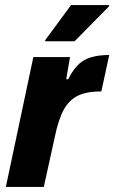

<svg xmlns="http://www.w3.org/2000/svg" viewBox="-20 -734 449 754"><path d="M111 -510H255L240 -423H248Q276 -479 312 -498.5Q348 -518 409 -518L378 -375Q320 -375 285.5 -358Q251 -341 230 -302.5Q209 -264 195 -195L152 0H3ZM157 -572 158 -577 259 -714H409L408 -709L273 -572Z"/></svg>

Font: Saira Semi Condensed
Style: Bold Italic
Weight: 700
Width: 4
Italic angle: -12°
Designer: Hector Gatti with collaboration of the Omnibus-Type team
Foundry: Omnibus-Type
Version: Version 1.001; ttfautohint (v1.8)